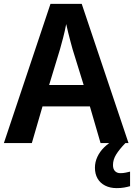

<svg xmlns="http://www.w3.org/2000/svg" viewBox="-20 -737 690 989"><path d="M498 0 443 -189H199L144 0H0L240 -717H401L642 0ZM354 -483Q350 -499 343.5 -521.5Q337 -544 331.5 -568Q326 -592 321 -613Q314 -576 305 -542Q296 -508 289 -483L233 -299H411ZM562 113Q562 134 572.5 144.5Q583 155 600 155Q615 155 628.5 152Q642 149 650 147V222Q636 226 619.5 229Q603 232 581 232Q547 232 521.5 219Q496 206 482.5 182.5Q469 159 469 127Q469 98 481.5 71Q494 44 516.5 22Q539 0 568 -16L626 0Q595 32 578.5 58.5Q562 85 562 113Z"/></svg>

Font: Noto Sans Display SemiBold
Style: Regular
Weight: 600
Designer: Monotype Design Team
Foundry: Monotype Imaging Inc.
Version: Version 2.003